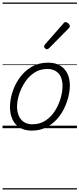

<svg xmlns="http://www.w3.org/2000/svg" viewBox="-20 -1015 629 1520"><path d="M231 19Q175 19 136.5 -4.5Q98 -28 78.5 -70.5Q59 -113 59 -168Q59 -223 78 -284Q97 -345 135 -398.5Q173 -452 229.5 -485.5Q286 -519 362 -519Q417 -519 455 -496.5Q493 -474 513 -433.5Q533 -393 533 -339Q533 -298 521.5 -250Q510 -202 486.5 -154Q463 -106 426.5 -67Q390 -28 341.5 -4.5Q293 19 231 19ZM237 -31Q296 -31 341 -61Q386 -91 415.5 -138Q445 -185 460 -237Q475 -289 475 -334Q475 -376 461.5 -406Q448 -436 421 -452.5Q394 -469 355 -469Q297 -469 252.5 -440Q208 -411 177.5 -364.5Q147 -318 131 -266.5Q115 -215 115 -171Q115 -128 129.5 -96.5Q144 -65 171 -48Q198 -31 237 -31ZM351 -625Q345 -625 337 -632Q329 -639 329 -646Q329 -650 330.5 -654Q332 -658 336 -663L480 -827Q485 -834 489.5 -837Q494 -840 500 -840Q506 -840 514 -835Q522 -830 527.5 -822.5Q533 -815 533 -808Q533 -803 531 -799.5Q529 -796 525 -792L369 -634Q360 -625 351 -625ZM0 475H589V485H0ZM0 -20H589V0H0ZM0 -505H589V-500H0ZM0 -995H589V-985H0Z"/></svg>

Font: Playwrite CZ Guides
Style: Regular
Weight: 400
Designer: Veronika Burian, José Scaglione
Foundry: TypeTogether
Version: Version 1.003